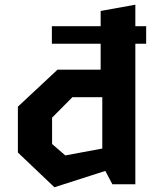

<svg xmlns="http://www.w3.org/2000/svg" viewBox="-20 -785 660 818"><path d="M201 -673.3H471.5H486H602.7V-598.8H201ZM415.8 -81.3V-401.1L408.8 -428.7V-738.3L556.6 -765V0H458.7ZM484.3 -370.9H288.4L201.9 -283.7V-171.6L258.2 -122.8L484.3 -164.9V-74.7L211.8 12.8L56.2 -135.2V-330.6L225.2 -488.3H484.3Z"/></svg>

Font: Monaspace Krypton Var
Style: Regular
Weight: 400
Designer: Riley Cran and the Lettermatic Team
Version: Version 1.101 (Monaspace Krypton Var)